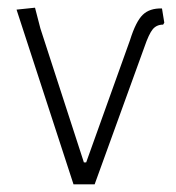

<svg xmlns="http://www.w3.org/2000/svg" viewBox="-20 -479 457 499"><path d="M407 -420 404 -415Q387 -415 377 -403Q367 -391 355 -356L226 0H171L23 -454L71 -459L85 -405L198 -57H204L318 -375Q333 -423 351 -440.5Q369 -458 401 -457Z"/></svg>

Font: Luna Sans Light
Style: Regular
Weight: 300
Designer: Juan Pablo del Peral
Foundry: Huerta Tipografica
Version: Version 2.001; ttfautohint (v1.5)